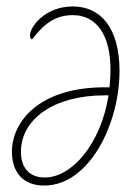

<svg xmlns="http://www.w3.org/2000/svg" viewBox="-20 -566 425 596"><path d="M117 10C257 10 351 -181 351 -346C351 -477 294 -546 206 -546C120 -546 73 -483 73 -456C73 -449 76 -444 80 -444C117 -493 152 -519 206 -519C279 -519 323 -459 323 -349C323 -335 322 -316 320 -295H305C100 -295 17 -187 17 -95C17 -30 53 10 117 10ZM119 -15C74 -15 45 -42 45 -95C45 -195 146 -270 304 -270H317C293 -119 203 -15 119 -15Z"/></svg>

Font: Noto Serif SemiCondensed Thin
Style: Italic
Weight: 100
Width: 4
Italic angle: -12°
Designer: Monotype Design Team
Foundry: Monotype Imaging Inc.
Version: Version 2.013